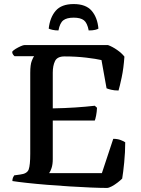

<svg xmlns="http://www.w3.org/2000/svg" viewBox="-20 -926 693 946"><path d="M507 0Q476 0 428 -2Q380 -4 323.5 -7.5Q267 -11 211.5 -15.5Q156 -20 111 -25Q66 -30 41 -34Q41 -44 44 -51Q47 -58 50 -62L79 -66Q114 -70 121.5 -91.5Q129 -113 129 -168V-567Q129 -607 136.5 -626Q144 -645 148 -649H52Q49 -651 44.5 -657Q40 -663 40 -671Q45 -678 57.5 -685.5Q70 -693 82.5 -698.5Q95 -704 101 -704H512Q534 -696 557 -680Q580 -664 593 -647Q589 -589 579.5 -544.5Q570 -500 564 -480Q543 -480 527 -484Q511 -488 505 -491L480 -630Q455 -636 405 -642Q355 -648 298 -648Q262 -648 251 -625Q240 -602 240 -568V-392Q298 -393 351 -396.5Q404 -400 447 -405L458 -395Q457 -374 453.5 -356.5Q450 -339 447 -332H240V-142Q240 -116 234 -98Q228 -80 222 -73H482L538 -242Q559 -242 574.5 -236Q590 -230 597 -225Q597 -177 592 -126Q587 -75 582 -46Q574 -38 560 -27Q546 -16 531 -8Q516 0 507 0ZM343 -906Q403 -906 431.5 -873Q460 -840 465 -785Q461 -782 449 -779Q437 -776 417 -776Q410 -813 393.5 -826Q377 -839 343 -839Q309 -839 292 -826Q275 -813 268 -776Q252 -776 238.5 -779Q225 -782 220 -785Q226 -840 254.5 -873Q283 -906 343 -906Z"/></svg>

Font: Texturina 72pt SemiBold
Style: Regular
Weight: 600
Designer: Guillermo Torres Carreño
Foundry: Omnibus-Type
Version: Version 1.002; ttfautohint (v1.8.3)